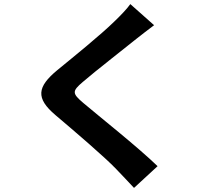

<svg xmlns="http://www.w3.org/2000/svg" viewBox="-20 -841 1040 937"><path d="M616 -821C600 -798 568 -765 540 -738C473 -672 337 -562 260 -499C161 -417 153 -362 251 -279C342 -202 493 -73 547 -16C575 14 606 45 634 76L749 -30C651 -125 460 -276 386 -339C332 -385 331 -396 384 -441C450 -498 581 -599 645 -651C668 -669 701 -695 732 -718Z"/></svg>

Font: Source Han Sans Old Style Bold
Style: Regular
Weight: 700
Designer: Ryoko NISHIZUKA (kana & ideographs); Paul D. Hunt (Latin, Greek & Cyrillic); Wenlong ZHANG (bopomofo); Sandoll Communica
Foundry: Adobe Systems Incorporated
Version: Version 1.004;PS 1.004;hotconv 1.0.81;makeotf.lib2.5.63406